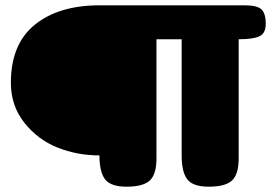

<svg xmlns="http://www.w3.org/2000/svg" viewBox="-20 -704 1040 724"><path d="M355 -118Q271 -118 197 -147.5Q123 -177 72 -241Q21 -305 21 -392Q21 -538 111.5 -611Q202 -684 356 -684H902Q949 -684 965.5 -669Q982 -654 982 -614Q982 -578 958 -567Q934 -556 880 -556V-107Q880 -47 855 -23.5Q830 0 767 0Q708 0 686.5 -27.5Q665 -55 665 -118V-556H570V-107Q570 -47 545 -23.5Q520 0 457 0Q398 0 376.5 -27.5Q355 -55 355 -118Z"/></svg>

Font: Coiny 2.0
Style: Regular
Weight: 400
Version: Version 1.001 July 11, 2018